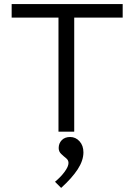

<svg xmlns="http://www.w3.org/2000/svg" viewBox="-20 -644 665 939"><path d="M266 0V-558H37V-624H580V-558H343V0ZM279 275 249 245Q278 221 296.5 195.5Q315 170 315 153Q315 139 303 129.5Q291 120 279 108.5Q267 97 267 80Q267 57 282 41.5Q297 26 323 26Q350 26 369 47Q388 68 388 101Q388 141 360 184Q332 227 279 275Z"/></svg>

Font: Inconsolata Expanded Thin
Style: Regular
Weight: 100
Width: 7
Monospace: yes
Designer: Raph Levien, Cyreal, Brenton Simpson
Foundry: Raph Levien, Cyreal, Google
Version: Version 3.100; ttfautohint (v1.8.4.7-5d5b)